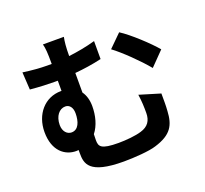

<svg xmlns="http://www.w3.org/2000/svg" viewBox="-143 -980 1287 1206"><g transform="rotate(-20 500.0 -376.5)"><path d="M736 -717 652 -634C709 -592 804 -500 858 -434L948 -526C903 -580 798 -678 736 -717ZM241 -228C212 -228 186 -253 186 -297C186 -356 218 -395 258 -395C286 -395 305 -372 305 -333C305 -277 287 -228 241 -228ZM419 -339C419 -379 409 -414 390 -440V-571C447 -576 510 -585 569 -599V-719C509 -702 448 -691 390 -684C390 -743 394 -780 400 -809H260C268 -780 270 -746 270 -683V-675H240C193 -675 134 -680 79 -688L86 -571C152 -565 206 -563 249 -563H270V-495H266C157 -495 81 -406 81 -288C81 -160 155 -108 228 -108L244 -109V-88C244 -18 254 56 487 56C555 56 659 49 704 34C820 -1 847 -57 852 -148C855 -189 854 -213 854 -265L715 -307C722 -260 723 -223 723 -183C723 -132 701 -98 649 -83C611 -71 546 -65 496 -65C378 -65 367 -87 367 -130L368 -170C403 -214 419 -276 419 -339Z"/></g></svg>

Font: Noto Sans JP
Style: Bold
Weight: 700
Designer: Ryoko NISHIZUKA 西塚涼子 (kana, bopomofo & ideographs); Paul D. Hunt (Latin, Greek & Cyrillic); Sandoll Communications 산돌커뮤니
Foundry: Adobe
Version: Version 2.004;hotconv 1.0.118;makeotfexe 2.5.65603